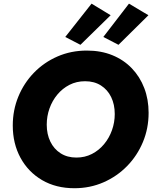

<svg xmlns="http://www.w3.org/2000/svg" viewBox="-20 -999 824 1027"><path d="M377.9 7.8Q279.3 7.8 205.1 -35.6Q130.9 -79.1 89.6 -155Q48.3 -231 48.3 -327.6Q48.3 -409.7 78.1 -482.2Q107.9 -554.7 161.6 -610.1Q215.3 -665.5 287.6 -697Q359.9 -728.5 444.8 -728.5Q520.5 -728.5 581.3 -703.6Q642.1 -678.7 685.3 -633.5Q728.5 -588.4 751.7 -527.8Q774.9 -467.3 774.9 -395.5Q774.9 -312 744.4 -239Q713.9 -166 659.7 -110.6Q605.5 -55.2 533.4 -23.7Q461.4 7.8 377.9 7.8ZM388.7 -156.2Q434.1 -156.2 471.7 -175.5Q509.3 -194.8 536.6 -227.8Q564 -260.7 578.9 -302.5Q593.8 -344.2 593.8 -389.2Q593.8 -439.9 574.7 -479.5Q555.7 -519 520 -541.7Q484.4 -564.5 435.1 -564.5Q389.2 -564.5 351.6 -545.2Q314 -525.9 286.6 -492.9Q259.3 -460 244.6 -418.5Q230 -377 230 -332Q230 -281.2 249.3 -241.5Q268.6 -201.7 304.2 -179Q339.8 -156.2 388.7 -156.2ZM410.2 -759.3 329.1 -801.3 469.7 -979.5 571.8 -917.5ZM613.8 -759.3 532.7 -801.3 669.9 -979.5 773.9 -917.5Z"/></svg>

Font: Reddit Sans Black
Style: Italic
Weight: 900
Italic angle: -11.25°
Designer: Stephen Hutchings
Version: Version 1.013